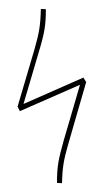

<svg xmlns="http://www.w3.org/2000/svg" viewBox="-53 -771 441 812"><g transform="rotate(-5 167.0 -365.0)"><path d="M316 -411 219 -160Q199 -109 190.5 -75Q182 -41 177 6L156 3Q160 -48 169.5 -83.5Q179 -119 199 -171L289 -402L26 -313L18 -333L111 -570Q130 -619 138.5 -653.5Q147 -688 152 -736L173 -733Q169 -683 159.5 -647Q150 -611 129 -559L44 -342L306 -431Z"/></g></svg>

Font: Fira Sans Extra Condensed Thin
Style: Regular
Weight: 250
Width: 1
Designer: Carrois Corporate & Edenspiekermann AG
Foundry: Carrois Corporate GbR & Edenspiekermann AG
Version: Version 4.203